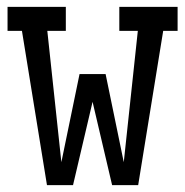

<svg xmlns="http://www.w3.org/2000/svg" viewBox="-20 -540 540 560"><path d="M117 0 44 -450H2V-520H172V-450H118L159 -67L212 -324H288L341 -67L382 -450H328V-520H498V-450H456L383 0H307L250 -243L193 0Z"/></svg>

Font: Iosevka Gothic
Style: Regular
Weight: 400
Monospace: yes
Designer: Belleve Invis
Foundry: Belleve Invis
Version: Version 15.5.1; ttfautohint (v1.8.4)